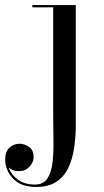

<svg xmlns="http://www.w3.org/2000/svg" viewBox="-94 -480 410 760"><path d="M206 -460V11.5Q206 60.5 199.5 105.2Q193 150 176.2 184.8Q159.5 219.5 128.8 239.8Q98 260 49.5 260Q-11.5 260 -42.5 226.8Q-73.5 193.5 -73.5 151Q-73.5 120 -56.5 104.5Q-39.5 89 -16.5 89Q2 89 20.5 101Q39 113 39 143Q39 162 22.8 179.8Q6.5 197.5 -18.5 197.5Q-44 197.5 -59.5 183Q-49.5 212 -23 231.2Q3.5 250.5 44 250.5Q77.5 250.5 93.5 226.5Q109.5 202.5 114 162.8Q118.5 123 117.5 75.2Q116.5 27.5 116.5 -20V-451H34V-460Z"/></svg>

Font: Bodoni* 24pt
Style: Regular
Weight: 400
Version: Version 2.3